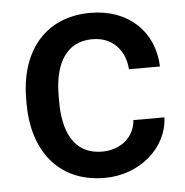

<svg xmlns="http://www.w3.org/2000/svg" viewBox="-45 -581 612 635"><g transform="rotate(-5 261.5 -264.0)"><path d="M277.8 -77.6C176.8 -77.6 149.4 -164.6 149.4 -254.9V-273.4C149.4 -362.3 177.7 -450.7 277.8 -450.7C344.2 -450.7 384.8 -402.8 388.7 -341.3H491.7C487.8 -457 403.8 -538.1 278.3 -538.1C118.2 -538.1 41.5 -419.4 41.5 -273.4V-254.9C41.5 -108.9 118.7 9.8 278.3 9.8C394 9.8 487.8 -71.3 491.7 -172.4H388.7C384.8 -115.7 337.9 -77.6 277.8 -77.6Z"/></g></svg>

Font: Bert Sans Medium
Style: Regular
Weight: 500
Designer: Christian Robertson (Google), Cristiano Sobral
Foundry: Google, Cristiano Sobral
Version: Version 3.101